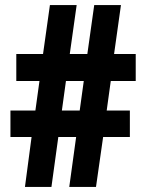

<svg xmlns="http://www.w3.org/2000/svg" viewBox="-20 -734 567 754"><path d="M415 -416H513V-522H428L455 -714H350L323 -522H254L281 -714H176L149 -522H44V-416H135L119 -300H21V-196H104L78 0H182L209 -196H279L252 0H357L385 -196H490V-300H399ZM223 -300 239 -416H309L293 -300Z"/></svg>

Font: Noto Sans Thai Looped ExtraCondensed ExtraBold
Style: Regular
Weight: 800
Width: 2
Designer: Sasikarn Vongin, Ben Mitchell
Foundry: The Fontpad Ltd
Version: Version 1.001